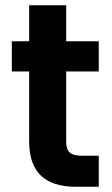

<svg xmlns="http://www.w3.org/2000/svg" viewBox="-20 -711 428 731"><path d="M232 -439V-171Q232 -143 245.5 -130.5Q259 -118 291 -118H356V0H268Q91 0 91 -172V-439H25V-554H91V-691H232V-554H356V-439Z"/></svg>

Font: Fz Poppins SemBd
Style: Regular
Weight: 600
Designer: Ninad Kale (Devanagari), Jonny Pinhorn (Latin)
Foundry: Indian Type Foundry
Version: Vit hóa bi Vntype.Com & FontZin.Com